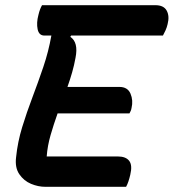

<svg xmlns="http://www.w3.org/2000/svg" viewBox="-20 -720 669 740"><path d="M155 0Q127 0 99.5 -11.5Q72 -23 54.5 -48.5Q37 -74 42 -114Q48 -173 65.5 -230Q83 -287 105 -345Q127 -403 147 -462Q167 -521 178 -583H151Q130 -583 125 -607.5Q120 -632 128 -662Q131 -675 134.5 -684Q138 -693 142 -700H579Q611 -700 622.5 -679Q634 -658 626 -627Q623 -614 618 -603Q613 -592 608 -583H254L251 -578Q283 -557 271 -497Q266 -469 258 -441Q250 -413 240 -385H440Q472 -385 483 -359Q494 -333 487 -304Q486 -297 483.5 -292Q481 -287 479 -283H202Q187 -241 175 -199.5Q163 -158 160 -117H434Q465 -117 478 -100Q491 -83 482 -46Q479 -33 475 -21Q471 -9 466 0Z"/></svg>

Font: Recursive Mn Csl St SmB
Style: Italic
Weight: 600
Italic angle: -15°
Monospace: yes
Version: Version 1.079;hotconv 1.0.112;makeotfexe 2.5.65598; ttfautoh